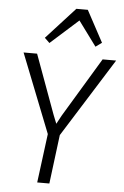

<svg xmlns="http://www.w3.org/2000/svg" viewBox="-65 -1073 723 1118"><g transform="rotate(5 296.0 -513.5)"><path d="M196 0 233 -286 51 -747H130L257 -400L277 -350L304 -400L513 -747H592L303 -286L267 0ZM196 -815 167 -843 335 -1027H402L501 -843L465 -817L359 -961Z"/></g></svg>

Font: Koeln Type Sans Light
Style: Italic
Weight: 300
Italic angle: -7.5°
Designer: Eben Sorkin
Foundry: Eben Sorkin
Version: Version 2.001